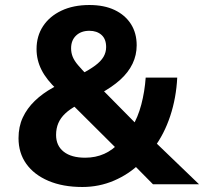

<svg xmlns="http://www.w3.org/2000/svg" viewBox="-20 -736 815 767"><path d="M309 11Q231 11 173.5 -13.5Q116 -38 85 -81.5Q54 -125 54 -184Q54 -230 71 -266.5Q88 -303 119 -333Q150 -363 192 -386L229 -407L209 -377Q166 -417 146 -456.5Q126 -496 126 -540Q126 -592 152 -631.5Q178 -671 225.5 -693.5Q273 -716 337 -716Q396 -716 438 -696Q480 -676 503 -640Q526 -604 526 -555Q526 -516 509.5 -481.5Q493 -447 460.5 -417.5Q428 -388 378 -361L376 -391L536 -229L507 -228Q531 -267 544.5 -318.5Q558 -370 562 -426H688Q684 -345 660 -272.5Q636 -200 594 -144L590 -178L775 0H591L508 -84H540Q495 -40 435.5 -14.5Q376 11 309 11ZM320 -106Q362 -106 396.5 -121.5Q431 -137 459 -168L456 -132L253 -334L316 -331L287 -315Q259 -300 240.5 -282.5Q222 -265 213 -244Q204 -223 204 -197Q204 -154 234.5 -130Q265 -106 320 -106ZM337 -613Q304 -613 284 -594Q264 -575 264 -543Q264 -525 270.5 -509Q277 -493 292 -475.5Q307 -458 330 -434L299 -437Q337 -457 360 -474Q383 -491 393.5 -509Q404 -527 404 -548Q404 -580 385.5 -596.5Q367 -613 337 -613Z"/></svg>

Font: Nunito Sans 11pt ExtraBold
Style: Regular
Weight: 800
Version: Version 3.101;gftools[0.9.27]